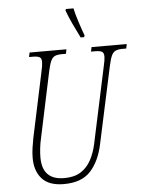

<svg xmlns="http://www.w3.org/2000/svg" viewBox="-61 -979 770 1037"><g transform="rotate(-5 323.5 -460.5)"><path d="M243 10Q163 10 125 -32Q87 -74 87 -145Q87 -171 91 -199Q95 -227 100 -252L175 -605Q183 -640 183 -657Q183 -678 171.5 -684Q160 -690 135 -690H115L120 -714H320L315 -690H293Q269 -690 255.5 -684Q242 -678 233.5 -660Q225 -642 217 -605L142 -251Q135 -221 132 -194Q129 -167 129 -144Q129 -22 248 -22Q303 -22 338 -44.5Q373 -67 393.5 -105.5Q414 -144 424 -190L513 -606Q521 -640 521 -657Q521 -678 509.5 -684Q498 -690 473 -690H451L456 -714H647L642 -690H622Q599 -690 585 -684Q571 -678 562.5 -660Q554 -642 546 -605L456 -187Q437 -97 388.5 -43.5Q340 10 243 10ZM402 -771Q381 -813 364.5 -848Q348 -883 333 -923L336 -931H377Q383 -902 396.5 -860Q410 -818 424 -780L421 -771Z"/></g></svg>

Font: Noto Serif ExtraCondensed ExtraLight
Style: Italic
Weight: 200
Width: 2
Italic angle: -12°
Designer: Monotype Design Team
Foundry: Monotype Imaging Inc.
Version: Version 2.014; ttfautohint (v1.8.4.7-5d5b)